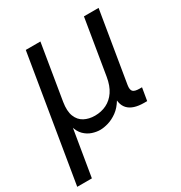

<svg xmlns="http://www.w3.org/2000/svg" viewBox="-176 -670 939 998"><g transform="rotate(-30 293.0 -171.0)"><path d="M-1.5 204.1 122.6 -545.9H210.4L155.8 -214.8Q147.5 -163.1 160.2 -131.1Q172.9 -99.1 200.4 -84.5Q228 -69.8 264.2 -69.8Q302.2 -69.8 333.7 -85.2Q365.2 -100.6 387 -132.6Q408.7 -164.6 417 -214.8L471.7 -545.9H559.6L489.7 -123.5Q485.4 -96.7 495.1 -86.2Q504.9 -75.7 534.7 -75.7H548.8L536.1 0H518.6Q451.7 0 422.6 -31Q393.6 -62 403.8 -122.6L412.1 -171.9H432.1Q423.3 -117.7 402.3 -82.5Q381.3 -47.4 354.2 -27.8Q327.1 -8.3 299.8 -0.2Q272.5 7.8 250.5 7.8Q228.5 7.8 203.9 -0.2Q179.2 -8.3 158.9 -28.1Q138.7 -47.9 129.4 -82.8Q120.1 -117.7 128.9 -171.9H148.9L86.4 204.1Z"/></g></svg>

Font: Inter
Style: Italic
Weight: 400
Italic angle: -9.3988°
Designer: Rasmus Andersson
Foundry: rsms
Version: Version 4.001;git-66647c0bb